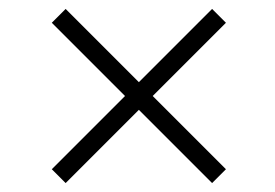

<svg xmlns="http://www.w3.org/2000/svg" viewBox="-20 -535 616 430"><path d="M455 -125 96 -484 127 -515 486 -156ZM96 -156 455 -515 486 -484 127 -125Z"/></svg>

Font: Murecho Thin Light
Style: Regular
Weight: 300
Version: Version 1.010